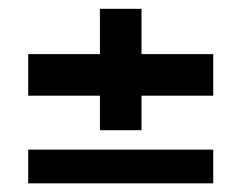

<svg xmlns="http://www.w3.org/2000/svg" viewBox="-20 -536 547 435"><path d="M206.4 -241V-319.2H43.9V-413.4H206.4V-516H300.6V-413.4H463.1V-319.2H300.6V-241ZM43.9 -120.6V-197H463.1V-120.6Z"/></svg>

Font: Big Shoulders Stencil Thin
Style: Regular
Weight: 100
Designer: Patric King
Foundry: XO Type Co
Version: Version 2.001